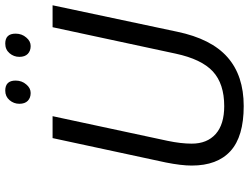

<svg xmlns="http://www.w3.org/2000/svg" viewBox="-128 -805 943 727"><g transform="rotate(-90 343.5 -441.5)"><path d="M363.8 -893.1Q401.9 -893.1 401.9 -854Q401.9 -830.1 387.2 -813.5Q373.5 -796.9 355 -796.9Q336.4 -796.9 325.2 -807.9Q314 -818.8 314 -839.8Q314 -860.8 327.9 -877Q341.8 -893.1 363.8 -893.1ZM542 -893.1Q579.6 -893.1 579.6 -854Q579.6 -830.1 564.9 -813.5Q551.3 -796.9 532.7 -796.9Q514.2 -796.9 502.9 -807.9Q491.7 -818.8 491.7 -839.8Q491.7 -860.8 505.6 -877Q519.5 -893.1 542 -893.1ZM80.1 -187Q80.1 -226.6 91.8 -285.2L184.1 -713.9H267.1L173.8 -278.8Q163.1 -228 163.1 -187Q163.1 -128.9 199.5 -96.4Q235.8 -64 305.2 -64Q389.6 -64 436.3 -106.9Q482.9 -149.9 503.9 -248L604 -713.9H687L586.9 -242.2Q560.1 -113.3 490.5 -51.8Q420.9 9.8 305.4 9.8Q189.9 9.8 135 -40.3Q80.1 -90.3 80.1 -187Z"/></g></svg>

Font: Open Sans Hebrew
Style: Italic
Weight: 400
Italic angle: -12°
Foundry: Ascender Corporation, Yanek Iontef
Version: Version 2.001;PS 002.001;hotconv 1.0.70;makeotf.lib2.5.58329